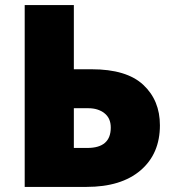

<svg xmlns="http://www.w3.org/2000/svg" viewBox="-20 -734 682 754"><path d="M77 0V-714H270V-462H340Q477 -462 542.5 -401Q608 -340 608 -242Q608 -130 532 -65Q456 0 320 0ZM323 -153Q415 -153 415 -233Q415 -270 390 -289.5Q365 -309 327 -309H270V-153Z"/></svg>

Font: Noto Sans Black
Style: Regular
Weight: 900
Designer: Monotype Design Team
Foundry: Monotype Imaging Inc.
Version: Version 2.007